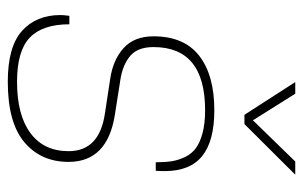

<svg xmlns="http://www.w3.org/2000/svg" viewBox="-164 -612 786 498"><g transform="rotate(90 229.0 -363.0)"><path d="M191.9 9.8Q101.1 9.8 60.1 -27.1Q19 -64 19 -127Q19 -134.3 21 -149.9H43Q43 -80.6 77.4 -47.4Q111.8 -14.2 191.9 -14.2Q278.8 -14.2 325.4 -49.1Q372.1 -84 372.1 -147.9Q372.1 -228 273.9 -242.2L184.1 -255.9Q134.8 -263.2 104.5 -290.8Q74.2 -318.4 74.2 -368.2Q74.2 -447.3 124.5 -486.6Q174.8 -525.9 266.1 -525.9Q345.7 -525.9 384.8 -494.4Q423.8 -462.9 423.8 -397Q423.8 -381.8 422.9 -374H400.9Q400.9 -397.9 398.2 -415.3Q395.5 -432.6 387.2 -450Q378.9 -467.3 364.3 -478Q349.6 -488.8 325 -495.4Q300.3 -502 266.1 -502Q102.1 -502 102.1 -368.2Q102.1 -327.1 125.2 -307.6Q148.4 -288.1 187 -282.2L276.9 -268.1Q399.9 -249 399.9 -147.9Q399.9 -76.2 348.9 -33.2Q297.9 9.8 191.9 9.8ZM301.8 -604H277.8L192.9 -735.8H223.1L292 -626L398.9 -735.8H433.1Z"/></g></svg>

Font: Creato Display Thin
Style: Italic
Weight: 265
Italic angle: -10°
Version: Version 1.000